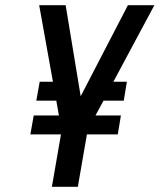

<svg xmlns="http://www.w3.org/2000/svg" viewBox="-20 -720 615 740"><path d="M180 0 215 -202H97L110 -275H207L197 -332H120L133 -405H184L131 -700H233L291 -349L473 -700H575L417 -405H469L457 -332H379L348 -275H446L434 -202H315L280 0Z"/></svg>

Font: Cuprum Medium
Style: Italic
Weight: 500
Italic angle: -10°
Version: Version 3.000